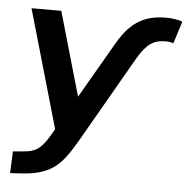

<svg xmlns="http://www.w3.org/2000/svg" viewBox="-53 -601 830 850"><g transform="rotate(5 362.0 -176.0)"><path d="M536.6 -360.8C575.2 -425.8 607.9 -444.8 656.7 -444.8C670.4 -444.8 680.2 -443.4 692.9 -439.5L724.1 -538.1C705.1 -545.4 678.2 -549.3 649.4 -549.3C544.4 -549.3 486.8 -501.5 437 -415.5L293 -167L186 -539.1H53.7L204.6 -14.6L193.4 4.4C160.6 61.5 137.7 89.8 79.6 94.7L26.9 99.6L22.9 196.3L71.8 193.4C227.5 184.1 260.3 119.6 336.9 -13.2Z"/></g></svg>

Font: Winston SemiBold
Style: Italic
Weight: 600
Italic angle: -8.13011°
Designer: Vernon Adams, Kim Jin-seong, David Berlow, Cristiano Sobral
Foundry: The Winston Project Authors
Version: Version 3.004